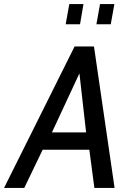

<svg xmlns="http://www.w3.org/2000/svg" viewBox="-57 -930 645 950"><path d="M510 0H410L385 -189H154L63 0H-37L312 -700H408ZM369 -275 336 -567 200 -275ZM491 -810H420L438 -910H509ZM339 -810H268L286 -910H356Z"/></svg>

Font: Cabin
Style: Italic
Weight: 400
Designer: Pablo Impallari
Foundry: Pablo Impallari. www.impallari.com Igino Marini. www.ikern.com
Version: Version 1.005